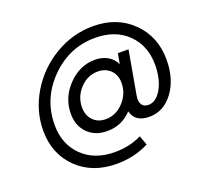

<svg xmlns="http://www.w3.org/2000/svg" viewBox="-138 -920 1224 1150"><g transform="rotate(-20 474.0 -345.0)"><path d="M564 -757Q717 -757 814 -661Q911 -565 911 -419Q911 -294 850.5 -212.5Q790 -131 698 -131Q608 -131 589 -205Q526 -137 432 -137Q355 -137 308 -184.5Q261 -232 261 -308Q261 -410 335 -487Q409 -564 507 -564Q552 -564 587 -544Q622 -524 638 -488L636 -476L650 -554H718L669 -278Q662 -241 675 -220.5Q688 -200 717 -200Q767 -200 801.5 -261.5Q836 -323 836 -413Q836 -535 758.5 -611Q681 -687 552 -687Q387 -687 267 -566Q147 -445 147 -278Q147 -156 225 -79.5Q303 -3 432 -3Q527 -3 603 -41L625 19Q531 67 419 67Q264 67 167.5 -27.5Q71 -122 71 -269Q71 -396 139 -509Q207 -622 321 -689.5Q435 -757 564 -757ZM448 -207Q513 -207 561.5 -259Q610 -311 610 -380Q610 -430 579 -461Q548 -492 498 -492Q433 -492 385 -441Q337 -390 337 -321Q337 -271 367.5 -239Q398 -207 448 -207Z"/></g></svg>

Font: Plus Jakarta Display Light
Style: Italic
Weight: 300
Italic angle: -12°
Designer: Gumpita Rahayu
Foundry: Tokotype Studio
Version: Version 1.000;hotconv 1.0.109;makeotfexe 2.5.65596